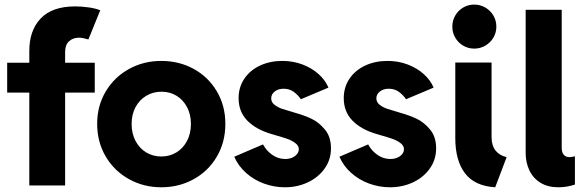

<svg xmlns="http://www.w3.org/2000/svg" viewBox="-20 -794 2500 822"><path d="M10.7 -525.4H105.5V-574.2Q105 -663.1 154.1 -714.8Q203.1 -766.6 301.8 -766.6Q330.6 -766.6 360.6 -762.2Q390.6 -757.8 409.2 -750L358.4 -625Q337.4 -631.8 318.4 -632.8Q291 -632.3 274.7 -616.5Q258.3 -600.6 258.8 -569.3V-525.4H385.7V-397.5H258.8V0H105.5V-397.5H10.7Z M396 -263.7Q396 -341.3 432.9 -402.8Q469.7 -464.4 532.5 -498.8Q595.2 -533.2 670.4 -533.2Q747.1 -533.2 809.6 -498.8Q872.1 -464.4 908.4 -402.8Q944.8 -341.3 944.8 -263.7Q944.8 -185.5 908.4 -123.5Q872.1 -61.5 809.3 -26.9Q746.6 7.8 670.4 7.8Q595.2 7.8 532.5 -26.9Q469.7 -61.5 432.9 -123.5Q396 -185.5 396 -263.7ZM797.4 -263.7Q797.4 -303.2 781.2 -334.5Q765.1 -365.7 736.6 -383.5Q708 -401.4 671.4 -401.4Q635.3 -401.4 606 -383.8Q576.7 -366.2 560.1 -335Q543.5 -303.7 543.5 -263.7Q543.5 -222.7 560.1 -190.9Q576.7 -159.2 605.7 -141.6Q634.8 -124 670.4 -124Q706.5 -124 735.4 -141.6Q764.2 -159.2 780.8 -190.9Q797.4 -222.7 797.4 -263.7Z M982.9 -123 1106 -175.8Q1120.1 -148.9 1145.5 -131.1Q1170.9 -113.3 1200.7 -113.3Q1218.3 -113.3 1231.7 -119.4Q1245.1 -125.5 1252.2 -135Q1259.3 -144.5 1259.3 -155.3Q1259.3 -170.4 1244.1 -181.6Q1229 -192.9 1209.5 -199.7Q1189.9 -206.5 1160.6 -214.8Q1148.9 -218.8 1144 -219.7Q1077.1 -238.8 1039.3 -277.1Q1001.5 -315.4 1001.5 -374Q1001.5 -420.4 1025.9 -456.8Q1050.3 -493.2 1093 -513.2Q1135.7 -533.2 1189 -533.2Q1234.4 -533.2 1274.7 -518.1Q1314.9 -502.9 1344 -476.8Q1373 -450.7 1386.2 -418.9L1268.1 -369.1Q1256.8 -386.2 1238.5 -400.1Q1220.2 -414.1 1193.8 -414.1Q1171.4 -414.1 1156.2 -402.3Q1141.1 -390.6 1141.1 -373Q1141.1 -356.4 1155 -345.5Q1168.9 -334.5 1188.5 -327.9Q1208 -321.3 1245.6 -310.5Q1280.8 -300.8 1312.5 -286.1Q1344.2 -271.5 1370.6 -240Q1397 -208.5 1397 -159.2Q1397 -110.8 1370.1 -72.8Q1343.3 -34.7 1298.1 -13.4Q1252.9 7.8 1199.7 7.8Q1153.3 7.8 1110.1 -8.1Q1066.9 -23.9 1033.4 -53.7Q1000 -83.5 982.9 -123Z M1433.1 -123 1556.2 -175.8Q1570.3 -148.9 1595.7 -131.1Q1621.1 -113.3 1650.9 -113.3Q1668.5 -113.3 1681.9 -119.4Q1695.3 -125.5 1702.4 -135Q1709.5 -144.5 1709.5 -155.3Q1709.5 -170.4 1694.3 -181.6Q1679.2 -192.9 1659.7 -199.7Q1640.1 -206.5 1610.8 -214.8Q1599.1 -218.8 1594.2 -219.7Q1527.3 -238.8 1489.5 -277.1Q1451.7 -315.4 1451.7 -374Q1451.7 -420.4 1476.1 -456.8Q1500.5 -493.2 1543.2 -513.2Q1585.9 -533.2 1639.2 -533.2Q1684.6 -533.2 1724.9 -518.1Q1765.1 -502.9 1794.2 -476.8Q1823.2 -450.7 1836.4 -418.9L1718.3 -369.1Q1707 -386.2 1688.7 -400.1Q1670.4 -414.1 1644 -414.1Q1621.6 -414.1 1606.4 -402.3Q1591.3 -390.6 1591.3 -373Q1591.3 -356.4 1605.2 -345.5Q1619.1 -334.5 1638.7 -327.9Q1658.2 -321.3 1695.8 -310.5Q1731 -300.8 1762.7 -286.1Q1794.4 -271.5 1820.8 -240Q1847.2 -208.5 1847.2 -159.2Q1847.2 -110.8 1820.3 -72.8Q1793.5 -34.7 1748.3 -13.4Q1703.1 7.8 1649.9 7.8Q1603.5 7.8 1560.3 -8.1Q1517.1 -23.9 1483.6 -53.7Q1450.2 -83.5 1433.1 -123Z M1929.2 -203.1V-526.4H2084.5V-206.1Q2085 -137.2 2148.9 -121.1L2100.1 7.8Q2012.2 2.4 1970.7 -52.2Q1929.2 -106.9 1929.2 -203.1ZM1916.5 -679.7Q1916.5 -706.1 1929 -727.5Q1941.4 -749 1962.9 -761.7Q1984.4 -774.4 2010.3 -774.4Q2036.1 -774.4 2057.9 -761.7Q2079.6 -749 2092.3 -727.5Q2105 -706.1 2105 -679.7Q2105 -654.3 2092.3 -632.8Q2079.6 -611.3 2057.9 -598.6Q2036.1 -585.9 2010.3 -585.9Q1984.4 -585.9 1962.9 -598.6Q1941.4 -611.3 1929 -632.8Q1916.5 -654.3 1916.5 -679.7Z M2230.5 -139.6V-752H2384.8V-162.1Q2384.8 -121.6 2418.9 -121.1Q2425.3 -121.6 2431.4 -122.8Q2437.5 -124 2441.4 -125V-3.9Q2407.2 7.8 2370.1 7.8Q2325.2 7.8 2293.7 -11.7Q2262.2 -31.2 2246.3 -64.9Q2230.5 -98.6 2230.5 -139.6Z"/></svg>

Font: Reddit Sans Strawberry ExBold
Style: Regular
Weight: 800
Designer: Stephen Hutchings
Foundry: Reddit
Version: Version 1.013